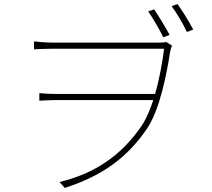

<svg xmlns="http://www.w3.org/2000/svg" viewBox="-20 -870 1040 942"><path d="M812 -699C791 -738 758 -792 736 -824L707 -814C730 -781 762 -727 781 -687ZM239 -661C200 -661 163 -665 147 -667V-628C166 -629 199 -631 239 -631H785C778 -570 763 -486 741 -409H254C222 -409 198 -411 173 -413V-376C198 -377 222 -379 254 -379H732C716 -331 698 -288 677 -256C578 -109 447 -19 272 23L298 52C475 -5 602 -92 702 -240C762 -330 796 -494 815 -618C818 -633 822 -641 824 -646L796 -664C789 -662 779 -661 765 -661ZM822 -840C846 -807 877 -756 897 -713L928 -725C906 -767 874 -818 851 -850Z"/></svg>

Font: Noto Sans Japanese Thin
Style: Regular
Weight: 100
Designer: Ryoko NISHIZUKA (kana & ideographs); Paul D. Hunt (Latin, Greek & Cyrillic); Wenlong ZHANG (bopomofo); Sandoll Communica
Foundry: Adobe Systems Incorporated
Version: Version 1.000;PS 1;hotconv 1.0.78;makeotf.lib2.5.61930